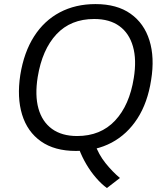

<svg xmlns="http://www.w3.org/2000/svg" viewBox="-20 -734 812 945"><path d="M506.2 191.5Q479.8 172.4 453.4 142.1Q427 111.8 405.3 75.1Q383.6 38.3 369.6 0.9L447.2 -25.6Q465.3 26.4 499.4 68.9Q533.5 111.4 570.3 142ZM79.9 -365.3Q97.9 -476.9 147.6 -554.6Q197.2 -632.4 274.4 -673.2Q351.5 -713.9 449.8 -713.9Q555.5 -713.9 622.5 -666.5Q689.5 -619.1 715.6 -534.9Q741.8 -450.7 723.8 -340.1Q706.8 -229.1 656.6 -151.1Q606.4 -73.1 529.6 -32.1Q452.7 8.9 353.3 8.9Q248.7 8.9 181.7 -38.2Q114.7 -85.4 88.8 -169.8Q62.9 -254.3 79.9 -365.3ZM165.6 -355.3Q151.1 -264.8 169.2 -199.9Q187.4 -135 235.7 -99.7Q284.1 -64.5 359.6 -64.5Q475.1 -64.5 546.2 -140.3Q617.3 -216 638.5 -350.1Q653.1 -440.1 634.4 -505.3Q615.8 -570.5 567.7 -605.5Q519.6 -640.5 443.6 -640.5Q328.2 -640.5 258 -565.5Q187.8 -490.4 165.6 -355.3Z"/></svg>

Font: Mulish ExtraLight
Style: Italic
Weight: 200
Italic angle: -9°
Designer: Vernon Adams
Foundry: Vernon Adams
Version: Version 3.603